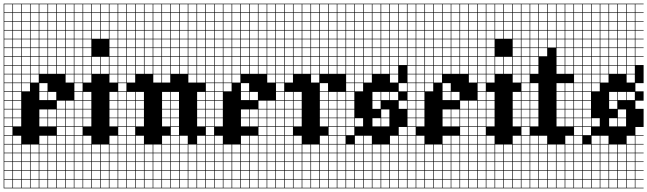

<svg xmlns="http://www.w3.org/2000/svg" viewBox="-20 -785 3516 1043"><path d="M0 238.1V-765.1H381V-761.9H336.5V-717.5H381V-714.3H336.5V-669.8H381V-666.7H336.5V-622.2H381V-619H336.5V-574.6H381V-571.4H336.5V-527H381V-523.8H336.5V-479.4H381V-476.2H336.5V-431.7H381V-428.6H336.5V-384.1H381V-381H336.5V-336.5H381V-238.1H336.5V-193.7H381V-190.5H336.5V-146H381V-142.9H336.5V-98.4H381V-95.2H336.5V-50.8H381V-47.6H336.5V-3.2H381V0H336.5V44.4H381V47.6H336.5V92.1H381V95.2H336.5V139.7H381V142.9H336.5V187.3H381V190.5H336.5V234.9H381V238.1ZM288.9 -717.5H333.3V-761.9H288.9ZM50.8 -717.5H95.2V-761.9H50.8ZM241.3 -717.5H285.7V-761.9H241.3ZM146 -717.5H190.5V-761.9H146ZM98.4 -717.5H142.9V-761.9H98.4ZM193.7 -717.5H238.1V-761.9H193.7ZM3.2 -717.5H47.6V-761.9H3.2ZM288.9 -669.8H333.3V-714.3H288.9ZM98.4 -669.8H142.9V-714.3H98.4ZM146 -669.8H190.5V-714.3H146ZM241.3 -669.8H285.7V-714.3H241.3ZM50.8 -669.8H95.2V-714.3H50.8ZM193.7 -669.8H238.1V-714.3H193.7ZM3.2 -669.8H47.6V-714.3H3.2ZM288.9 -622.2H333.3V-666.7H288.9ZM98.4 -622.2H142.9V-666.7H98.4ZM146 -622.2H190.5V-666.7H146ZM241.3 -622.2H285.7V-666.7H241.3ZM50.8 -622.2H95.2V-666.7H50.8ZM193.7 -622.2H238.1V-666.7H193.7ZM3.2 -622.2H47.6V-666.7H3.2ZM193.7 -574.6H238.1V-619H193.7ZM241.3 -574.6H285.7V-619H241.3ZM288.9 -574.6H333.3V-619H288.9ZM3.2 -574.6H47.6V-619H3.2ZM98.4 -574.6H142.9V-619H98.4ZM146 -574.6H190.5V-619H146ZM50.8 -574.6H95.2V-619H50.8ZM193.7 -527H238.1V-571.4H193.7ZM50.8 -527H95.2V-571.4H50.8ZM241.3 -527H285.7V-571.4H241.3ZM146 -527H190.5V-571.4H146ZM98.4 -527H142.9V-571.4H98.4ZM3.2 -527H47.6V-571.4H3.2ZM288.9 -527H333.3V-571.4H288.9ZM193.7 -479.4H238.1V-523.8H193.7ZM50.8 -479.4H95.2V-523.8H50.8ZM241.3 -479.4H285.7V-523.8H241.3ZM288.9 -479.4H333.3V-523.8H288.9ZM3.2 -479.4H47.6V-523.8H3.2ZM146 -479.4H190.5V-523.8H146ZM98.4 -479.4H142.9V-523.8H98.4ZM193.7 -431.7H238.1V-476.2H193.7ZM50.8 -431.7H95.2V-476.2H50.8ZM3.2 -431.7H47.6V-476.2H3.2ZM288.9 -431.7H333.3V-476.2H288.9ZM146 -431.7H190.5V-476.2H146ZM98.4 -431.7H142.9V-476.2H98.4ZM241.3 -431.7H285.7V-476.2H241.3ZM193.7 -384.1H238.1V-428.6H193.7ZM3.2 -384.1H47.6V-428.6H3.2ZM50.8 -384.1H95.2V-428.6H50.8ZM288.9 -384.1H333.3V-428.6H288.9ZM146 -384.1H190.5V-428.6H146ZM98.4 -384.1H142.9V-428.6H98.4ZM241.3 -384.1H285.7V-428.6H241.3ZM146 -336.5H190.5V-381H146ZM3.2 -336.5H47.6V-381H3.2ZM50.8 -336.5H95.2V-381H50.8ZM98.4 -336.5H142.9V-381H98.4ZM3.2 -288.9H47.6V-333.3H3.2ZM193.7 -288.9H238.1V-333.3H193.7ZM98.4 -288.9H142.9V-333.3H98.4ZM50.8 -288.9H95.2V-333.3H50.8ZM50.8 -241.3H95.2V-285.7H50.8ZM3.2 -241.3H47.6V-285.7H3.2ZM241.3 -241.3H285.7V-285.7H241.3ZM193.7 -241.3H238.1V-285.7H193.7ZM3.2 -193.7H47.6V-238.1H3.2ZM288.9 -193.7H333.3V-238.1H288.9ZM50.8 -193.7H95.2V-238.1H50.8ZM3.2 -146H47.6V-190.5H3.2ZM288.9 -146H333.3V-190.5H288.9ZM241.3 -146H285.7V-190.5H241.3ZM50.8 -146H95.2V-190.5H50.8ZM193.7 -146H238.1V-190.5H193.7ZM3.2 -98.4H47.6V-142.9H3.2ZM288.9 -98.4H333.3V-142.9H288.9ZM241.3 -98.4H285.7V-142.9H241.3ZM50.8 -98.4H95.2V-142.9H50.8ZM193.7 -98.4H238.1V-142.9H193.7ZM47.6 -95.2H3.2V-50.8H47.6ZM288.9 -50.8H333.3V-95.2H288.9ZM193.7 -3.2H238.1V-47.6H193.7ZM50.8 -3.2H95.2V-47.6H50.8ZM288.9 -3.2H333.3V-47.6H288.9ZM241.3 -3.2H285.7V-47.6H241.3ZM3.2 -3.2H47.6V-47.6H3.2ZM146 44.4H190.5V0H146ZM193.7 44.4H238.1V0H193.7ZM50.8 44.4H95.2V0H50.8ZM288.9 44.4H333.3V0H288.9ZM241.3 44.4H285.7V0H241.3ZM98.4 44.4H142.9V0H98.4ZM3.2 44.4H47.6V0H3.2ZM50.8 92.1H95.2V47.6H50.8ZM288.9 92.1H333.3V47.6H288.9ZM241.3 92.1H285.7V47.6H241.3ZM193.7 92.1H238.1V47.6H193.7ZM3.2 92.1H47.6V47.6H3.2ZM98.4 92.1H142.9V47.6H98.4ZM146 92.1H190.5V47.6H146ZM241.3 139.7H285.7V95.2H241.3ZM50.8 139.7H95.2V95.2H50.8ZM288.9 139.7H333.3V95.2H288.9ZM193.7 139.7H238.1V95.2H193.7ZM98.4 139.7H142.9V95.2H98.4ZM146 139.7H190.5V95.2H146ZM3.2 139.7H47.6V95.2H3.2ZM50.8 187.3H95.2V142.9H50.8ZM288.9 187.3H333.3V142.9H288.9ZM241.3 187.3H285.7V142.9H241.3ZM193.7 187.3H238.1V142.9H193.7ZM98.4 187.3H142.9V142.9H98.4ZM3.2 187.3H47.6V142.9H3.2ZM146 187.3H190.5V142.9H146ZM288.9 234.9H333.3V190.5H288.9ZM50.8 234.9H95.2V190.5H50.8ZM241.3 234.9H285.7V190.5H241.3ZM193.7 234.9H238.1V190.5H193.7ZM98.4 234.9H142.9V190.5H98.4ZM146 234.9H190.5V190.5H146ZM3.2 234.9H47.6V190.5H3.2Z M381 238.1V-765.1H619V-761.9H574.6V-717.5H619V-714.3H574.6V-669.8H619V-666.7H574.6V-622.2H619V-619H574.6V-574.6H619V-571.4H574.6V-527H619V-523.8H574.6V-479.4H619V-476.2H574.6V-431.7H619V-428.6H574.6V-384.1H619V-381H574.6V-336.5H619V-285.7H574.6V-241.3H619V-238.1H574.6V-193.7H619V-190.5H574.6V-146H619V-142.9H574.6V-98.4H619V-47.6H574.6V-3.2H619V0H574.6V44.4H619V47.6H574.6V92.1H619V95.2H574.6V139.7H619V142.9H574.6V187.3H619V190.5H574.6V234.9H619V238.1ZM527 -717.5H571.4V-761.9H527ZM479.4 -717.5H523.8V-761.9H479.4ZM431.7 -717.5H476.2V-761.9H431.7ZM384.1 -717.5H428.6V-761.9H384.1ZM527 -669.8H571.4V-714.3H527ZM479.4 -669.8H523.8V-714.3H479.4ZM431.7 -669.8H476.2V-714.3H431.7ZM384.1 -669.8H428.6V-714.3H384.1ZM527 -622.2H571.4V-666.7H527ZM479.4 -622.2H523.8V-666.7H479.4ZM431.7 -622.2H476.2V-666.7H431.7ZM384.1 -622.2H428.6V-666.7H384.1ZM527 -574.6H571.4V-619H527ZM431.7 -574.6H476.2V-619H431.7ZM479.4 -574.6H523.8V-619H479.4ZM384.1 -574.6H428.6V-619H384.1ZM431.7 -527H476.2V-571.4H431.7ZM384.1 -527H428.6V-571.4H384.1ZM384.1 -479.4H428.6V-523.8H384.1ZM431.7 -479.4H476.2V-523.8H431.7ZM384.1 -431.7H428.6V-476.2H384.1ZM479.4 -431.7H523.8V-476.2H479.4ZM527 -431.7H571.4V-476.2H527ZM431.7 -431.7H476.2V-476.2H431.7ZM384.1 -384.1H428.6V-428.6H384.1ZM479.4 -384.1H523.8V-428.6H479.4ZM527 -384.1H571.4V-428.6H527ZM431.7 -384.1H476.2V-428.6H431.7ZM384.1 -336.5H428.6V-381H384.1ZM431.7 -336.5H476.2V-381H431.7ZM384.1 -288.9H428.6V-333.3H384.1ZM431.7 -241.3H476.2V-285.7H431.7ZM384.1 -241.3H428.6V-285.7H384.1ZM431.7 -193.7H476.2V-238.1H431.7ZM384.1 -193.7H428.6V-238.1H384.1ZM431.7 -146H476.2V-190.5H431.7ZM384.1 -146H428.6V-190.5H384.1ZM431.7 -98.4H476.2V-142.9H431.7ZM384.1 -98.4H428.6V-142.9H384.1ZM428.6 -95.2H384.1V-50.8H428.6ZM431.7 -3.2H476.2V-47.6H431.7ZM384.1 -3.2H428.6V-47.6H384.1ZM431.7 44.4H476.2V0H431.7ZM479.4 44.4H523.8V0H479.4ZM527 44.4H571.4V0H527ZM384.1 44.4H428.6V0H384.1ZM431.7 92.1H476.2V47.6H431.7ZM479.4 92.1H523.8V47.6H479.4ZM527 92.1H571.4V47.6H527ZM384.1 92.1H428.6V47.6H384.1ZM431.7 139.7H476.2V95.2H431.7ZM479.4 139.7H523.8V95.2H479.4ZM527 139.7H571.4V95.2H527ZM384.1 139.7H428.6V95.2H384.1ZM431.7 187.3H476.2V142.9H431.7ZM479.4 187.3H523.8V142.9H479.4ZM527 187.3H571.4V142.9H527ZM384.1 187.3H428.6V142.9H384.1ZM479.4 234.9H523.8V190.5H479.4ZM431.7 234.9H476.2V190.5H431.7ZM527 234.9H571.4V190.5H527ZM384.1 234.9H428.6V190.5H384.1Z M619 238.1V-765.1H1095.2V-761.9H1050.8V-717.5H1095.2V-714.3H1050.8V-669.8H1095.2V-666.7H1050.8V-622.2H1095.2V-619H1050.8V-574.6H1095.2V-571.4H1050.8V-527H1095.2V-523.8H1050.8V-479.4H1095.2V-476.2H1050.8V-431.7H1095.2V-428.6H1050.8V-384.1H1095.2V-381H1050.8V-336.5H1095.2V-285.7H1050.8V-241.3H1095.2V-238.1H1050.8V-193.7H1095.2V-190.5H1050.8V-146H1095.2V-142.9H1050.8V-98.4H1095.2V-47.6H1050.8V-3.2H1095.2V0H1050.8V44.4H1095.2V47.6H1050.8V92.1H1095.2V95.2H1050.8V139.7H1095.2V142.9H1050.8V187.3H1095.2V190.5H1050.8V234.9H1095.2V238.1ZM1003.2 -717.5H1047.6V-761.9H1003.2ZM907.9 -717.5H952.4V-761.9H907.9ZM669.8 -717.5H714.3V-761.9H669.8ZM812.7 -717.5H857.1V-761.9H812.7ZM765.1 -717.5H809.5V-761.9H765.1ZM860.3 -717.5H904.8V-761.9H860.3ZM622.2 -717.5H666.7V-761.9H622.2ZM955.6 -717.5H1000V-761.9H955.6ZM717.5 -717.5H761.9V-761.9H717.5ZM1003.2 -669.8H1047.6V-714.3H1003.2ZM907.9 -669.8H952.4V-714.3H907.9ZM765.1 -669.8H809.5V-714.3H765.1ZM669.8 -669.8H714.3V-714.3H669.8ZM860.3 -669.8H904.8V-714.3H860.3ZM812.7 -669.8H857.1V-714.3H812.7ZM717.5 -669.8H761.9V-714.3H717.5ZM622.2 -669.8H666.7V-714.3H622.2ZM955.6 -669.8H1000V-714.3H955.6ZM1003.2 -622.2H1047.6V-666.7H1003.2ZM765.1 -622.2H809.5V-666.7H765.1ZM907.9 -622.2H952.4V-666.7H907.9ZM717.5 -622.2H761.9V-666.7H717.5ZM860.3 -622.2H904.8V-666.7H860.3ZM669.8 -622.2H714.3V-666.7H669.8ZM622.2 -622.2H666.7V-666.7H622.2ZM812.7 -622.2H857.1V-666.7H812.7ZM955.6 -622.2H1000V-666.7H955.6ZM955.6 -574.6H1000V-619H955.6ZM812.7 -574.6H857.1V-619H812.7ZM622.2 -574.6H666.7V-619H622.2ZM669.8 -574.6H714.3V-619H669.8ZM907.9 -574.6H952.4V-619H907.9ZM860.3 -574.6H904.8V-619H860.3ZM1003.2 -574.6H1047.6V-619H1003.2ZM765.1 -574.6H809.5V-619H765.1ZM717.5 -574.6H761.9V-619H717.5ZM812.7 -527H857.1V-571.4H812.7ZM955.6 -527H1000V-571.4H955.6ZM622.2 -527H666.7V-571.4H622.2ZM669.8 -527H714.3V-571.4H669.8ZM860.3 -527H904.8V-571.4H860.3ZM907.9 -527H952.4V-571.4H907.9ZM1003.2 -527H1047.6V-571.4H1003.2ZM765.1 -527H809.5V-571.4H765.1ZM717.5 -527H761.9V-571.4H717.5ZM812.7 -479.4H857.1V-523.8H812.7ZM622.2 -479.4H666.7V-523.8H622.2ZM669.8 -479.4H714.3V-523.8H669.8ZM955.6 -479.4H1000V-523.8H955.6ZM860.3 -479.4H904.8V-523.8H860.3ZM907.9 -479.4H952.4V-523.8H907.9ZM1003.2 -479.4H1047.6V-523.8H1003.2ZM765.1 -479.4H809.5V-523.8H765.1ZM717.5 -479.4H761.9V-523.8H717.5ZM717.5 -431.7H761.9V-476.2H717.5ZM765.1 -431.7H809.5V-476.2H765.1ZM955.6 -431.7H1000V-476.2H955.6ZM669.8 -431.7H714.3V-476.2H669.8ZM812.7 -431.7H857.1V-476.2H812.7ZM622.2 -431.7H666.7V-476.2H622.2ZM860.3 -431.7H904.8V-476.2H860.3ZM1003.2 -431.7H1047.6V-476.2H1003.2ZM907.9 -431.7H952.4V-476.2H907.9ZM907.9 -384.1H952.4V-428.6H907.9ZM765.1 -384.1H809.5V-428.6H765.1ZM717.5 -384.1H761.9V-428.6H717.5ZM860.3 -384.1H904.8V-428.6H860.3ZM955.6 -384.1H1000V-428.6H955.6ZM669.8 -384.1H714.3V-428.6H669.8ZM812.7 -384.1H857.1V-428.6H812.7ZM1003.2 -384.1H1047.6V-428.6H1003.2ZM622.2 -384.1H666.7V-428.6H622.2ZM860.3 -336.5H904.8V-381H860.3ZM669.8 -336.5H714.3V-381H669.8ZM812.7 -336.5H857.1V-381H812.7ZM1003.2 -336.5H1047.6V-381H1003.2ZM622.2 -336.5H666.7V-381H622.2ZM622.2 -288.9H666.7V-333.3H622.2ZM717.5 -241.3H761.9V-285.7H717.5ZM907.9 -241.3H952.4V-285.7H907.9ZM860.3 -241.3H904.8V-285.7H860.3ZM669.8 -241.3H714.3V-285.7H669.8ZM622.2 -241.3H666.7V-285.7H622.2ZM717.5 -193.7H761.9V-238.1H717.5ZM907.9 -193.7H952.4V-238.1H907.9ZM860.3 -193.7H904.8V-238.1H860.3ZM669.8 -193.7H714.3V-238.1H669.8ZM622.2 -193.7H666.7V-238.1H622.2ZM669.8 -146H714.3V-190.5H669.8ZM622.2 -146H666.7V-190.5H622.2ZM860.3 -146H904.8V-190.5H860.3ZM907.9 -146H952.4V-190.5H907.9ZM717.5 -146H761.9V-190.5H717.5ZM622.2 -98.4H666.7V-142.9H622.2ZM669.8 -98.4H714.3V-142.9H669.8ZM860.3 -98.4H904.8V-142.9H860.3ZM907.9 -98.4H952.4V-142.9H907.9ZM717.5 -98.4H761.9V-142.9H717.5ZM714.3 -95.2H669.8V-50.8H714.3ZM622.2 -50.8H666.7V-95.2H622.2ZM907.9 -50.8H952.4V-95.2H907.9ZM622.2 -3.2H666.7V-47.6H622.2ZM669.8 -3.2H714.3V-47.6H669.8ZM955.6 -3.2H1000V-47.6H955.6ZM907.9 -3.2H952.4V-47.6H907.9ZM860.3 -3.2H904.8V-47.6H860.3ZM717.5 -3.2H761.9V-47.6H717.5ZM860.3 44.4H904.8V0H860.3ZM622.2 44.4H666.7V0H622.2ZM1003.2 44.4H1047.6V0H1003.2ZM812.7 44.4H857.1V0H812.7ZM669.8 44.4H714.3V0H669.8ZM955.6 44.4H1000V0H955.6ZM907.9 44.4H952.4V0H907.9ZM717.5 44.4H761.9V0H717.5ZM765.1 44.4H809.5V0H765.1ZM812.7 92.1H857.1V47.6H812.7ZM765.1 92.1H809.5V47.6H765.1ZM622.2 92.1H666.7V47.6H622.2ZM860.3 92.1H904.8V47.6H860.3ZM717.5 92.1H761.9V47.6H717.5ZM1003.2 92.1H1047.6V47.6H1003.2ZM955.6 92.1H1000V47.6H955.6ZM907.9 92.1H952.4V47.6H907.9ZM669.8 92.1H714.3V47.6H669.8ZM765.1 139.7H809.5V95.2H765.1ZM622.2 139.7H666.7V95.2H622.2ZM812.7 139.7H857.1V95.2H812.7ZM860.3 139.7H904.8V95.2H860.3ZM955.6 139.7H1000V95.2H955.6ZM907.9 139.7H952.4V95.2H907.9ZM717.5 139.7H761.9V95.2H717.5ZM1003.2 139.7H1047.6V95.2H1003.2ZM669.8 139.7H714.3V95.2H669.8ZM955.6 187.3H1000V142.9H955.6ZM907.9 187.3H952.4V142.9H907.9ZM669.8 187.3H714.3V142.9H669.8ZM1003.2 187.3H1047.6V142.9H1003.2ZM717.5 187.3H761.9V142.9H717.5ZM860.3 187.3H904.8V142.9H860.3ZM812.7 187.3H857.1V142.9H812.7ZM765.1 187.3H809.5V142.9H765.1ZM622.2 187.3H666.7V142.9H622.2ZM717.5 234.9H761.9V190.5H717.5ZM1003.2 234.9H1047.6V190.5H1003.2ZM812.7 234.9H857.1V190.5H812.7ZM860.3 234.9H904.8V190.5H860.3ZM669.8 234.9H714.3V190.5H669.8ZM955.6 234.9H1000V190.5H955.6ZM765.1 234.9H809.5V190.5H765.1ZM622.2 234.9H666.7V190.5H622.2ZM907.9 234.9H952.4V190.5H907.9Z M1095.2 238.1V-765.1H1476.2V-761.9H1431.7V-717.5H1476.2V-714.3H1431.7V-669.8H1476.2V-666.7H1431.7V-622.2H1476.2V-619H1431.7V-574.6H1476.2V-571.4H1431.7V-527H1476.2V-523.8H1431.7V-479.4H1476.2V-476.2H1431.7V-431.7H1476.2V-428.6H1431.7V-384.1H1476.2V-381H1431.7V-336.5H1476.2V-238.1H1431.7V-193.7H1476.2V-190.5H1431.7V-146H1476.2V-142.9H1431.7V-98.4H1476.2V-95.2H1431.7V-50.8H1476.2V-47.6H1431.7V-3.2H1476.2V0H1431.7V44.4H1476.2V47.6H1431.7V92.1H1476.2V95.2H1431.7V139.7H1476.2V142.9H1431.7V187.3H1476.2V190.5H1431.7V234.9H1476.2V238.1ZM1384.1 -717.5H1428.6V-761.9H1384.1ZM1146 -717.5H1190.5V-761.9H1146ZM1336.5 -717.5H1381V-761.9H1336.5ZM1241.3 -717.5H1285.7V-761.9H1241.3ZM1193.7 -717.5H1238.1V-761.9H1193.7ZM1288.9 -717.5H1333.3V-761.9H1288.9ZM1098.4 -717.5H1142.9V-761.9H1098.4ZM1384.1 -669.8H1428.6V-714.3H1384.1ZM1193.7 -669.8H1238.1V-714.3H1193.7ZM1241.3 -669.8H1285.7V-714.3H1241.3ZM1336.5 -669.8H1381V-714.3H1336.5ZM1146 -669.8H1190.5V-714.3H1146ZM1288.9 -669.8H1333.3V-714.3H1288.9ZM1098.4 -669.8H1142.9V-714.3H1098.4ZM1384.1 -622.2H1428.6V-666.7H1384.1ZM1193.7 -622.2H1238.1V-666.7H1193.7ZM1241.3 -622.2H1285.7V-666.7H1241.3ZM1336.5 -622.2H1381V-666.7H1336.5ZM1146 -622.2H1190.5V-666.7H1146ZM1288.9 -622.2H1333.3V-666.7H1288.9ZM1098.4 -622.2H1142.9V-666.7H1098.4ZM1288.9 -574.6H1333.3V-619H1288.9ZM1336.5 -574.6H1381V-619H1336.5ZM1384.1 -574.6H1428.6V-619H1384.1ZM1098.4 -574.6H1142.9V-619H1098.4ZM1193.7 -574.6H1238.1V-619H1193.7ZM1241.3 -574.6H1285.7V-619H1241.3ZM1146 -574.6H1190.5V-619H1146ZM1288.9 -527H1333.3V-571.4H1288.9ZM1146 -527H1190.5V-571.4H1146ZM1336.5 -527H1381V-571.4H1336.5ZM1241.3 -527H1285.7V-571.4H1241.3ZM1193.7 -527H1238.1V-571.4H1193.7ZM1098.4 -527H1142.9V-571.4H1098.4ZM1384.1 -527H1428.6V-571.4H1384.1ZM1288.9 -479.4H1333.3V-523.8H1288.9ZM1146 -479.4H1190.5V-523.8H1146ZM1336.5 -479.4H1381V-523.8H1336.5ZM1384.1 -479.4H1428.6V-523.8H1384.1ZM1098.4 -479.4H1142.9V-523.8H1098.4ZM1241.3 -479.4H1285.7V-523.8H1241.3ZM1193.7 -479.4H1238.1V-523.8H1193.7ZM1288.9 -431.7H1333.3V-476.2H1288.9ZM1146 -431.7H1190.5V-476.2H1146ZM1098.4 -431.7H1142.9V-476.2H1098.4ZM1384.1 -431.7H1428.6V-476.2H1384.1ZM1241.3 -431.7H1285.7V-476.2H1241.3ZM1193.7 -431.7H1238.1V-476.2H1193.7ZM1336.5 -431.7H1381V-476.2H1336.5ZM1288.9 -384.1H1333.3V-428.6H1288.9ZM1098.4 -384.1H1142.9V-428.6H1098.4ZM1146 -384.1H1190.5V-428.6H1146ZM1384.1 -384.1H1428.6V-428.6H1384.1ZM1241.3 -384.1H1285.7V-428.6H1241.3ZM1193.7 -384.1H1238.1V-428.6H1193.7ZM1336.5 -384.1H1381V-428.6H1336.5ZM1241.3 -336.5H1285.7V-381H1241.3ZM1098.4 -336.5H1142.9V-381H1098.4ZM1146 -336.5H1190.5V-381H1146ZM1193.7 -336.5H1238.1V-381H1193.7ZM1098.4 -288.9H1142.9V-333.3H1098.4ZM1288.9 -288.9H1333.3V-333.3H1288.9ZM1193.7 -288.9H1238.1V-333.3H1193.7ZM1146 -288.9H1190.5V-333.3H1146ZM1146 -241.3H1190.5V-285.7H1146ZM1098.4 -241.3H1142.9V-285.7H1098.4ZM1336.5 -241.3H1381V-285.7H1336.5ZM1288.9 -241.3H1333.3V-285.7H1288.9ZM1098.4 -193.7H1142.9V-238.1H1098.4ZM1384.1 -193.7H1428.6V-238.1H1384.1ZM1146 -193.7H1190.5V-238.1H1146ZM1098.4 -146H1142.9V-190.5H1098.4ZM1384.1 -146H1428.6V-190.5H1384.1ZM1336.5 -146H1381V-190.5H1336.5ZM1146 -146H1190.5V-190.5H1146ZM1288.9 -146H1333.3V-190.5H1288.9ZM1098.4 -98.4H1142.9V-142.9H1098.4ZM1384.1 -98.4H1428.6V-142.9H1384.1ZM1336.5 -98.4H1381V-142.9H1336.5ZM1146 -98.4H1190.5V-142.9H1146ZM1288.9 -98.4H1333.3V-142.9H1288.9ZM1142.9 -95.2H1098.4V-50.8H1142.9ZM1384.1 -50.8H1428.6V-95.2H1384.1ZM1288.9 -3.2H1333.3V-47.6H1288.9ZM1146 -3.2H1190.5V-47.6H1146ZM1384.1 -3.2H1428.6V-47.6H1384.1ZM1336.5 -3.2H1381V-47.6H1336.5ZM1098.4 -3.2H1142.9V-47.6H1098.4ZM1241.3 44.4H1285.7V0H1241.3ZM1288.9 44.4H1333.3V0H1288.9ZM1146 44.4H1190.5V0H1146ZM1384.1 44.4H1428.6V0H1384.1ZM1336.5 44.4H1381V0H1336.5ZM1193.7 44.4H1238.1V0H1193.7ZM1098.4 44.4H1142.9V0H1098.4ZM1146 92.1H1190.5V47.6H1146ZM1384.1 92.1H1428.6V47.6H1384.1ZM1336.5 92.1H1381V47.6H1336.5ZM1288.9 92.1H1333.3V47.6H1288.9ZM1098.4 92.1H1142.9V47.6H1098.4ZM1193.7 92.1H1238.1V47.6H1193.7ZM1241.3 92.1H1285.7V47.6H1241.3ZM1336.5 139.7H1381V95.2H1336.5ZM1146 139.7H1190.5V95.2H1146ZM1384.1 139.7H1428.6V95.2H1384.1ZM1288.9 139.7H1333.3V95.2H1288.9ZM1193.7 139.7H1238.1V95.2H1193.7ZM1241.3 139.7H1285.7V95.2H1241.3ZM1098.4 139.7H1142.9V95.2H1098.4ZM1146 187.3H1190.5V142.9H1146ZM1384.1 187.3H1428.6V142.9H1384.1ZM1336.5 187.3H1381V142.9H1336.5ZM1288.9 187.3H1333.3V142.9H1288.9ZM1193.7 187.3H1238.1V142.9H1193.7ZM1098.4 187.3H1142.9V142.9H1098.4ZM1241.3 187.3H1285.7V142.9H1241.3ZM1384.1 234.9H1428.6V190.5H1384.1ZM1146 234.9H1190.5V190.5H1146ZM1336.5 234.9H1381V190.5H1336.5ZM1288.9 234.9H1333.3V190.5H1288.9ZM1193.7 234.9H1238.1V190.5H1193.7ZM1241.3 234.9H1285.7V190.5H1241.3ZM1098.4 234.9H1142.9V190.5H1098.4Z M1476.2 238.1V-765.1H1857.1V-761.9H1812.7V-717.5H1857.1V-714.3H1812.7V-669.8H1857.1V-666.7H1812.7V-622.2H1857.1V-619H1812.7V-574.6H1857.1V-571.4H1812.7V-527H1857.1V-523.8H1812.7V-479.4H1857.1V-476.2H1812.7V-431.7H1857.1V-428.6H1812.7V-384.1H1857.1V-285.7H1812.7V-241.3H1857.1V-238.1H1812.7V-193.7H1857.1V-190.5H1812.7V-146H1857.1V-142.9H1812.7V-98.4H1857.1V-95.2H1812.7V-50.8H1857.1V-47.6H1812.7V-3.2H1857.1V0H1812.7V44.4H1857.1V47.6H1812.7V92.1H1857.1V95.2H1812.7V139.7H1857.1V142.9H1812.7V187.3H1857.1V190.5H1812.7V234.9H1857.1V238.1ZM1765.1 -717.5H1809.5V-761.9H1765.1ZM1669.8 -717.5H1714.3V-761.9H1669.8ZM1622.2 -717.5H1666.7V-761.9H1622.2ZM1574.6 -717.5H1619V-761.9H1574.6ZM1527 -717.5H1571.4V-761.9H1527ZM1717.5 -717.5H1761.9V-761.9H1717.5ZM1479.4 -717.5H1523.8V-761.9H1479.4ZM1765.1 -669.8H1809.5V-714.3H1765.1ZM1669.8 -669.8H1714.3V-714.3H1669.8ZM1622.2 -669.8H1666.7V-714.3H1622.2ZM1574.6 -669.8H1619V-714.3H1574.6ZM1527 -669.8H1571.4V-714.3H1527ZM1717.5 -669.8H1761.9V-714.3H1717.5ZM1479.4 -669.8H1523.8V-714.3H1479.4ZM1717.5 -622.2H1761.9V-666.7H1717.5ZM1479.4 -622.2H1523.8V-666.7H1479.4ZM1669.8 -622.2H1714.3V-666.7H1669.8ZM1765.1 -622.2H1809.5V-666.7H1765.1ZM1622.2 -622.2H1666.7V-666.7H1622.2ZM1574.6 -622.2H1619V-666.7H1574.6ZM1527 -622.2H1571.4V-666.7H1527ZM1479.4 -574.6H1523.8V-619H1479.4ZM1669.8 -574.6H1714.3V-619H1669.8ZM1765.1 -574.6H1809.5V-619H1765.1ZM1622.2 -574.6H1666.7V-619H1622.2ZM1574.6 -574.6H1619V-619H1574.6ZM1527 -574.6H1571.4V-619H1527ZM1717.5 -574.6H1761.9V-619H1717.5ZM1479.4 -527H1523.8V-571.4H1479.4ZM1669.8 -527H1714.3V-571.4H1669.8ZM1765.1 -527H1809.5V-571.4H1765.1ZM1622.2 -527H1666.7V-571.4H1622.2ZM1574.6 -527H1619V-571.4H1574.6ZM1527 -527H1571.4V-571.4H1527ZM1717.5 -527H1761.9V-571.4H1717.5ZM1669.8 -479.4H1714.3V-523.8H1669.8ZM1479.4 -479.4H1523.8V-523.8H1479.4ZM1765.1 -479.4H1809.5V-523.8H1765.1ZM1622.2 -479.4H1666.7V-523.8H1622.2ZM1574.6 -479.4H1619V-523.8H1574.6ZM1527 -479.4H1571.4V-523.8H1527ZM1717.5 -479.4H1761.9V-523.8H1717.5ZM1479.4 -431.7H1523.8V-476.2H1479.4ZM1669.8 -431.7H1714.3V-476.2H1669.8ZM1717.5 -431.7H1761.9V-476.2H1717.5ZM1574.6 -431.7H1619V-476.2H1574.6ZM1527 -431.7H1571.4V-476.2H1527ZM1765.1 -431.7H1809.5V-476.2H1765.1ZM1622.2 -431.7H1666.7V-476.2H1622.2ZM1669.8 -384.1H1714.3V-428.6H1669.8ZM1717.5 -384.1H1761.9V-428.6H1717.5ZM1479.4 -384.1H1523.8V-428.6H1479.4ZM1574.6 -384.1H1619V-428.6H1574.6ZM1527 -384.1H1571.4V-428.6H1527ZM1765.1 -384.1H1809.5V-428.6H1765.1ZM1622.2 -384.1H1666.7V-428.6H1622.2ZM1669.8 -336.5H1714.3V-381H1669.8ZM1527 -336.5H1571.4V-381H1527ZM1479.4 -336.5H1523.8V-381H1479.4ZM1717.5 -288.9H1761.9V-333.3H1717.5ZM1479.4 -288.9H1523.8V-333.3H1479.4ZM1574.6 -241.3H1619V-285.7H1574.6ZM1527 -241.3H1571.4V-285.7H1527ZM1717.5 -241.3H1761.9V-285.7H1717.5ZM1765.1 -241.3H1809.5V-285.7H1765.1ZM1479.4 -241.3H1523.8V-285.7H1479.4ZM1574.6 -193.7H1619V-238.1H1574.6ZM1717.5 -193.7H1761.9V-238.1H1717.5ZM1527 -193.7H1571.4V-238.1H1527ZM1765.1 -193.7H1809.5V-238.1H1765.1ZM1479.4 -193.7H1523.8V-238.1H1479.4ZM1574.6 -146H1619V-190.5H1574.6ZM1765.1 -146H1809.5V-190.5H1765.1ZM1527 -146H1571.4V-190.5H1527ZM1479.4 -146H1523.8V-190.5H1479.4ZM1717.5 -146H1761.9V-190.5H1717.5ZM1527 -98.4H1571.4V-142.9H1527ZM1717.5 -98.4H1761.9V-142.9H1717.5ZM1765.1 -98.4H1809.5V-142.9H1765.1ZM1574.6 -98.4H1619V-142.9H1574.6ZM1479.4 -98.4H1523.8V-142.9H1479.4ZM1571.4 -95.2H1527V-50.8H1571.4ZM1479.4 -50.8H1523.8V-95.2H1479.4ZM1765.1 -50.8H1809.5V-95.2H1765.1ZM1527 -3.2H1571.4V-47.6H1527ZM1479.4 -3.2H1523.8V-47.6H1479.4ZM1765.1 -3.2H1809.5V-47.6H1765.1ZM1717.5 -3.2H1761.9V-47.6H1717.5ZM1574.6 -3.2H1619V-47.6H1574.6ZM1479.4 44.4H1523.8V0H1479.4ZM1765.1 44.4H1809.5V0H1765.1ZM1527 44.4H1571.4V0H1527ZM1717.5 44.4H1761.9V0H1717.5ZM1622.2 44.4H1666.7V0H1622.2ZM1574.6 44.4H1619V0H1574.6ZM1669.8 44.4H1714.3V0H1669.8ZM1669.8 92.1H1714.3V47.6H1669.8ZM1622.2 92.1H1666.7V47.6H1622.2ZM1574.6 92.1H1619V47.6H1574.6ZM1717.5 92.1H1761.9V47.6H1717.5ZM1765.1 92.1H1809.5V47.6H1765.1ZM1527 92.1H1571.4V47.6H1527ZM1479.4 92.1H1523.8V47.6H1479.4ZM1574.6 139.7H1619V95.2H1574.6ZM1765.1 139.7H1809.5V95.2H1765.1ZM1717.5 139.7H1761.9V95.2H1717.5ZM1527 139.7H1571.4V95.2H1527ZM1669.8 139.7H1714.3V95.2H1669.8ZM1479.4 139.7H1523.8V95.2H1479.4ZM1622.2 139.7H1666.7V95.2H1622.2ZM1622.2 187.3H1666.7V142.9H1622.2ZM1574.6 187.3H1619V142.9H1574.6ZM1765.1 187.3H1809.5V142.9H1765.1ZM1717.5 187.3H1761.9V142.9H1717.5ZM1527 187.3H1571.4V142.9H1527ZM1669.8 187.3H1714.3V142.9H1669.8ZM1479.4 187.3H1523.8V142.9H1479.4ZM1574.6 234.9H1619V190.5H1574.6ZM1622.2 234.9H1666.7V190.5H1622.2ZM1765.1 234.9H1809.5V190.5H1765.1ZM1717.5 234.9H1761.9V190.5H1717.5ZM1527 234.9H1571.4V190.5H1527ZM1669.8 234.9H1714.3V190.5H1669.8ZM1479.4 234.9H1523.8V190.5H1479.4Z M1809.5 238.1V-765.1H2190.5V-761.9H2146V-717.5H2190.5V-714.3H2146V-669.8H2190.5V-666.7H2146V-622.2H2190.5V-619H2146V-574.6H2190.5V-571.4H2146V-527H2190.5V-523.8H2146V-479.4H2190.5V-476.2H2146V-431.7H2190.5V-333.3H2146V-288.9H2190.5V-238.1H2146V-193.7H2190.5V-95.2H2146V-50.8H2190.5V-47.6H2146V-3.2H2190.5V0H2146V44.4H2190.5V47.6H2146V92.1H2190.5V95.2H2146V139.7H2190.5V142.9H2146V187.3H2190.5V190.5H2146V234.9H2190.5V238.1ZM2098.4 -717.5H2142.9V-761.9H2098.4ZM1907.9 -717.5H1952.4V-761.9H1907.9ZM1860.3 -717.5H1904.8V-761.9H1860.3ZM2050.8 -717.5H2095.2V-761.9H2050.8ZM1955.6 -717.5H2000V-761.9H1955.6ZM2003.2 -717.5H2047.6V-761.9H2003.2ZM1812.7 -717.5H1857.1V-761.9H1812.7ZM2098.4 -669.8H2142.9V-714.3H2098.4ZM1907.9 -669.8H1952.4V-714.3H1907.9ZM2050.8 -669.8H2095.2V-714.3H2050.8ZM1860.3 -669.8H1904.8V-714.3H1860.3ZM1955.6 -669.8H2000V-714.3H1955.6ZM2003.2 -669.8H2047.6V-714.3H2003.2ZM1812.7 -669.8H1857.1V-714.3H1812.7ZM2098.4 -622.2H2142.9V-666.7H2098.4ZM1907.9 -622.2H1952.4V-666.7H1907.9ZM1955.6 -622.2H2000V-666.7H1955.6ZM2050.8 -622.2H2095.2V-666.7H2050.8ZM1860.3 -622.2H1904.8V-666.7H1860.3ZM2003.2 -622.2H2047.6V-666.7H2003.2ZM1812.7 -622.2H1857.1V-666.7H1812.7ZM1812.7 -574.6H1857.1V-619H1812.7ZM1907.9 -574.6H1952.4V-619H1907.9ZM2098.4 -574.6H2142.9V-619H2098.4ZM1955.6 -574.6H2000V-619H1955.6ZM2050.8 -574.6H2095.2V-619H2050.8ZM1860.3 -574.6H1904.8V-619H1860.3ZM2003.2 -574.6H2047.6V-619H2003.2ZM2003.2 -527H2047.6V-571.4H2003.2ZM1860.3 -527H1904.8V-571.4H1860.3ZM2050.8 -527H2095.2V-571.4H2050.8ZM1812.7 -527H1857.1V-571.4H1812.7ZM1955.6 -527H2000V-571.4H1955.6ZM2098.4 -527H2142.9V-571.4H2098.4ZM1907.9 -527H1952.4V-571.4H1907.9ZM2003.2 -479.4H2047.6V-523.8H2003.2ZM2050.8 -479.4H2095.2V-523.8H2050.8ZM1860.3 -479.4H1904.8V-523.8H1860.3ZM1812.7 -479.4H1857.1V-523.8H1812.7ZM1955.6 -479.4H2000V-523.8H1955.6ZM2098.4 -479.4H2142.9V-523.8H2098.4ZM1907.9 -479.4H1952.4V-523.8H1907.9ZM2003.2 -431.7H2047.6V-476.2H2003.2ZM1860.3 -431.7H1904.8V-476.2H1860.3ZM1812.7 -431.7H1857.1V-476.2H1812.7ZM2098.4 -431.7H2142.9V-476.2H2098.4ZM1955.6 -431.7H2000V-476.2H1955.6ZM1907.9 -431.7H1952.4V-476.2H1907.9ZM2050.8 -431.7H2095.2V-476.2H2050.8ZM2003.2 -384.1H2047.6V-428.6H2003.2ZM1812.7 -384.1H1857.1V-428.6H1812.7ZM1860.3 -384.1H1904.8V-428.6H1860.3ZM2098.4 -384.1H2142.9V-428.6H2098.4ZM1955.6 -384.1H2000V-428.6H1955.6ZM2050.8 -384.1H2095.2V-428.6H2050.8ZM1907.9 -384.1H1952.4V-428.6H1907.9ZM1907.9 -336.5H1952.4V-381H1907.9ZM2000 -381H1955.6V-336.5H2000ZM1812.7 -336.5H1857.1V-381H1812.7ZM2098.4 -336.5H2142.9V-381H2098.4ZM1860.3 -336.5H1904.8V-381H1860.3ZM1907.9 -288.9H1952.4V-333.3H1907.9ZM1812.7 -288.9H1857.1V-333.3H1812.7ZM1860.3 -288.9H1904.8V-333.3H1860.3ZM1812.7 -241.3H1857.1V-285.7H1812.7ZM2050.8 -241.3H2095.2V-285.7H2050.8ZM2098.4 -241.3H2142.9V-285.7H2098.4ZM1860.3 -241.3H1904.8V-285.7H1860.3ZM2003.2 -241.3H2047.6V-285.7H2003.2ZM1860.3 -193.7H1904.8V-238.1H1860.3ZM2003.2 -193.7H2047.6V-238.1H2003.2ZM1812.7 -193.7H1857.1V-238.1H1812.7ZM1860.3 -146H1904.8V-190.5H1860.3ZM1812.7 -146H1857.1V-190.5H1812.7ZM2050.8 -146H2095.2V-190.5H2050.8ZM1812.7 -98.4H1857.1V-142.9H1812.7ZM2003.2 -98.4H2047.6V-142.9H2003.2ZM1860.3 -98.4H1904.8V-142.9H1860.3ZM2050.8 -98.4H2095.2V-142.9H2050.8ZM1907.9 -98.4H1952.4V-142.9H1907.9ZM1812.7 -50.8H1857.1V-95.2H1812.7ZM1860.3 -50.8H1904.8V-95.2H1860.3ZM1812.7 -3.2H1857.1V-47.6H1812.7ZM1907.9 -3.2H1952.4V-47.6H1907.9ZM1955.6 -3.2H2000V-47.6H1955.6ZM2098.4 -3.2H2142.9V-47.6H2098.4ZM1812.7 44.4H1857.1V0H1812.7ZM2003.2 44.4H2047.6V0H2003.2ZM1907.9 44.4H1952.4V0H1907.9ZM1860.3 44.4H1904.8V0H1860.3ZM1955.6 44.4H2000V0H1955.6ZM2050.8 44.4H2095.2V0H2050.8ZM2098.4 44.4H2142.9V0H2098.4ZM2098.4 92.1H2142.9V47.6H2098.4ZM1907.9 92.1H1952.4V47.6H1907.9ZM2003.2 92.1H2047.6V47.6H2003.2ZM1812.7 92.1H1857.1V47.6H1812.7ZM1860.3 92.1H1904.8V47.6H1860.3ZM2050.8 92.1H2095.2V47.6H2050.8ZM1955.6 92.1H2000V47.6H1955.6ZM1812.7 139.7H1857.1V95.2H1812.7ZM1955.6 139.7H2000V95.2H1955.6ZM2050.8 139.7H2095.2V95.2H2050.8ZM1860.3 139.7H1904.8V95.2H1860.3ZM2003.2 139.7H2047.6V95.2H2003.2ZM1907.9 139.7H1952.4V95.2H1907.9ZM2098.4 139.7H2142.9V95.2H2098.4ZM2098.4 187.3H2142.9V142.9H2098.4ZM1860.3 187.3H1904.8V142.9H1860.3ZM2050.8 187.3H2095.2V142.9H2050.8ZM1955.6 187.3H2000V142.9H1955.6ZM2003.2 187.3H2047.6V142.9H2003.2ZM1907.9 187.3H1952.4V142.9H1907.9ZM1812.7 187.3H1857.1V142.9H1812.7ZM2098.4 234.9H2142.9V190.5H2098.4ZM1860.3 234.9H1904.8V190.5H1860.3ZM2003.2 234.9H2047.6V190.5H2003.2ZM1907.9 234.9H1952.4V190.5H1907.9ZM1955.6 234.9H2000V190.5H1955.6ZM1812.7 234.9H1857.1V190.5H1812.7ZM2050.8 234.9H2095.2V190.5H2050.8Z M2190.5 238.1V-765.1H2571.4V-761.9H2527V-717.5H2571.4V-714.3H2527V-669.8H2571.4V-666.7H2527V-622.2H2571.4V-619H2527V-574.6H2571.4V-571.4H2527V-527H2571.4V-523.8H2527V-479.4H2571.4V-476.2H2527V-431.7H2571.4V-428.6H2527V-384.1H2571.4V-381H2527V-336.5H2571.4V-238.1H2527V-193.7H2571.4V-190.5H2527V-146H2571.4V-142.9H2527V-98.4H2571.4V-95.2H2527V-50.8H2571.4V-47.6H2527V-3.2H2571.4V0H2527V44.4H2571.4V47.6H2527V92.1H2571.4V95.2H2527V139.7H2571.4V142.9H2527V187.3H2571.4V190.5H2527V234.9H2571.4V238.1ZM2479.4 -717.5H2523.8V-761.9H2479.4ZM2241.3 -717.5H2285.7V-761.9H2241.3ZM2431.7 -717.5H2476.2V-761.9H2431.7ZM2336.5 -717.5H2381V-761.9H2336.5ZM2288.9 -717.5H2333.3V-761.9H2288.9ZM2384.1 -717.5H2428.6V-761.9H2384.1ZM2193.7 -717.5H2238.1V-761.9H2193.7ZM2479.4 -669.8H2523.8V-714.3H2479.4ZM2288.9 -669.8H2333.3V-714.3H2288.9ZM2336.5 -669.8H2381V-714.3H2336.5ZM2431.7 -669.8H2476.2V-714.3H2431.7ZM2241.3 -669.8H2285.7V-714.3H2241.3ZM2384.1 -669.8H2428.6V-714.3H2384.1ZM2193.7 -669.8H2238.1V-714.3H2193.7ZM2479.4 -622.2H2523.8V-666.7H2479.4ZM2288.9 -622.2H2333.3V-666.7H2288.9ZM2336.5 -622.2H2381V-666.7H2336.5ZM2431.7 -622.2H2476.2V-666.7H2431.7ZM2241.3 -622.2H2285.7V-666.7H2241.3ZM2384.1 -622.2H2428.6V-666.7H2384.1ZM2193.7 -622.2H2238.1V-666.7H2193.7ZM2384.1 -574.6H2428.6V-619H2384.1ZM2431.7 -574.6H2476.2V-619H2431.7ZM2479.4 -574.6H2523.8V-619H2479.4ZM2193.7 -574.6H2238.1V-619H2193.7ZM2288.9 -574.6H2333.3V-619H2288.9ZM2336.5 -574.6H2381V-619H2336.5ZM2241.3 -574.6H2285.7V-619H2241.3ZM2384.1 -527H2428.6V-571.4H2384.1ZM2241.3 -527H2285.7V-571.4H2241.3ZM2431.7 -527H2476.2V-571.4H2431.7ZM2336.5 -527H2381V-571.4H2336.5ZM2288.9 -527H2333.3V-571.4H2288.9ZM2193.7 -527H2238.1V-571.4H2193.7ZM2479.4 -527H2523.8V-571.4H2479.4ZM2384.1 -479.4H2428.6V-523.8H2384.1ZM2241.3 -479.4H2285.7V-523.8H2241.3ZM2431.7 -479.4H2476.2V-523.8H2431.7ZM2479.4 -479.4H2523.8V-523.8H2479.4ZM2193.7 -479.4H2238.1V-523.8H2193.7ZM2336.5 -479.4H2381V-523.8H2336.5ZM2288.9 -479.4H2333.3V-523.8H2288.9ZM2384.1 -431.7H2428.6V-476.2H2384.1ZM2241.3 -431.7H2285.7V-476.2H2241.3ZM2193.7 -431.7H2238.1V-476.2H2193.7ZM2479.4 -431.7H2523.8V-476.2H2479.4ZM2336.5 -431.7H2381V-476.2H2336.5ZM2288.9 -431.7H2333.3V-476.2H2288.9ZM2431.7 -431.7H2476.2V-476.2H2431.7ZM2384.1 -384.1H2428.6V-428.6H2384.1ZM2193.7 -384.1H2238.1V-428.6H2193.7ZM2241.3 -384.1H2285.7V-428.6H2241.3ZM2479.4 -384.1H2523.8V-428.6H2479.4ZM2336.5 -384.1H2381V-428.6H2336.5ZM2288.9 -384.1H2333.3V-428.6H2288.9ZM2431.7 -384.1H2476.2V-428.6H2431.7ZM2336.5 -336.5H2381V-381H2336.5ZM2193.7 -336.5H2238.1V-381H2193.7ZM2241.3 -336.5H2285.7V-381H2241.3ZM2288.9 -336.5H2333.3V-381H2288.9ZM2193.7 -288.9H2238.1V-333.3H2193.7ZM2384.1 -288.9H2428.6V-333.3H2384.1ZM2288.9 -288.9H2333.3V-333.3H2288.9ZM2241.3 -288.9H2285.7V-333.3H2241.3ZM2241.3 -241.3H2285.7V-285.7H2241.3ZM2193.7 -241.3H2238.1V-285.7H2193.7ZM2431.7 -241.3H2476.2V-285.7H2431.7ZM2384.1 -241.3H2428.6V-285.7H2384.1ZM2193.7 -193.7H2238.1V-238.1H2193.7ZM2479.4 -193.7H2523.8V-238.1H2479.4ZM2241.3 -193.7H2285.7V-238.1H2241.3ZM2193.7 -146H2238.1V-190.5H2193.7ZM2479.4 -146H2523.8V-190.5H2479.4ZM2431.7 -146H2476.2V-190.5H2431.7ZM2241.3 -146H2285.7V-190.5H2241.3ZM2384.1 -146H2428.6V-190.5H2384.1ZM2193.7 -98.4H2238.1V-142.9H2193.7ZM2479.4 -98.4H2523.8V-142.9H2479.4ZM2431.7 -98.4H2476.2V-142.9H2431.7ZM2241.3 -98.4H2285.7V-142.9H2241.3ZM2384.1 -98.4H2428.6V-142.9H2384.1ZM2238.1 -95.2H2193.7V-50.8H2238.1ZM2479.4 -50.8H2523.8V-95.2H2479.4ZM2384.1 -3.2H2428.6V-47.6H2384.1ZM2241.3 -3.2H2285.7V-47.6H2241.3ZM2479.4 -3.2H2523.8V-47.6H2479.4ZM2431.7 -3.2H2476.2V-47.6H2431.7ZM2193.7 -3.2H2238.1V-47.6H2193.7ZM2336.5 44.4H2381V0H2336.5ZM2384.1 44.4H2428.6V0H2384.1ZM2241.3 44.4H2285.7V0H2241.3ZM2479.4 44.4H2523.8V0H2479.4ZM2431.7 44.4H2476.2V0H2431.7ZM2288.9 44.4H2333.3V0H2288.9ZM2193.7 44.4H2238.1V0H2193.7ZM2241.3 92.1H2285.7V47.6H2241.3ZM2479.4 92.1H2523.8V47.6H2479.4ZM2431.7 92.1H2476.2V47.6H2431.7ZM2384.1 92.1H2428.6V47.6H2384.1ZM2193.7 92.1H2238.1V47.6H2193.7ZM2288.9 92.1H2333.3V47.6H2288.9ZM2336.5 92.1H2381V47.6H2336.5ZM2431.7 139.7H2476.2V95.2H2431.7ZM2241.3 139.7H2285.7V95.2H2241.3ZM2479.4 139.7H2523.8V95.2H2479.4ZM2384.1 139.7H2428.6V95.2H2384.1ZM2288.9 139.7H2333.3V95.2H2288.9ZM2336.5 139.7H2381V95.2H2336.5ZM2193.7 139.7H2238.1V95.2H2193.7ZM2241.3 187.3H2285.7V142.9H2241.3ZM2479.4 187.3H2523.8V142.9H2479.4ZM2431.7 187.3H2476.2V142.9H2431.7ZM2384.1 187.3H2428.6V142.9H2384.1ZM2288.9 187.3H2333.3V142.9H2288.9ZM2193.7 187.3H2238.1V142.9H2193.7ZM2336.5 187.3H2381V142.9H2336.5ZM2479.4 234.9H2523.8V190.5H2479.4ZM2241.3 234.9H2285.7V190.5H2241.3ZM2431.7 234.9H2476.2V190.5H2431.7ZM2384.1 234.9H2428.6V190.5H2384.1ZM2288.9 234.9H2333.3V190.5H2288.9ZM2336.5 234.9H2381V190.5H2336.5ZM2193.7 234.9H2238.1V190.5H2193.7Z M2571.4 238.1V-765.1H2809.5V-761.9H2765.1V-717.5H2809.5V-714.3H2765.1V-669.8H2809.5V-666.7H2765.1V-622.2H2809.5V-619H2765.1V-574.6H2809.5V-571.4H2765.1V-527H2809.5V-523.8H2765.1V-479.4H2809.5V-476.2H2765.1V-431.7H2809.5V-428.6H2765.1V-384.1H2809.5V-381H2765.1V-336.5H2809.5V-285.7H2765.1V-241.3H2809.5V-238.1H2765.1V-193.7H2809.5V-190.5H2765.1V-146H2809.5V-142.9H2765.1V-98.4H2809.5V-47.6H2765.1V-3.2H2809.5V0H2765.1V44.4H2809.5V47.6H2765.1V92.1H2809.5V95.2H2765.1V139.7H2809.5V142.9H2765.1V187.3H2809.5V190.5H2765.1V234.9H2809.5V238.1ZM2717.5 -717.5H2761.9V-761.9H2717.5ZM2669.8 -717.5H2714.3V-761.9H2669.8ZM2622.2 -717.5H2666.7V-761.9H2622.2ZM2574.6 -717.5H2619V-761.9H2574.6ZM2717.5 -669.8H2761.9V-714.3H2717.5ZM2669.8 -669.8H2714.3V-714.3H2669.8ZM2622.2 -669.8H2666.7V-714.3H2622.2ZM2574.6 -669.8H2619V-714.3H2574.6ZM2717.5 -622.2H2761.9V-666.7H2717.5ZM2669.8 -622.2H2714.3V-666.7H2669.8ZM2622.2 -622.2H2666.7V-666.7H2622.2ZM2574.6 -622.2H2619V-666.7H2574.6ZM2717.5 -574.6H2761.9V-619H2717.5ZM2622.2 -574.6H2666.7V-619H2622.2ZM2669.8 -574.6H2714.3V-619H2669.8ZM2574.6 -574.6H2619V-619H2574.6ZM2622.2 -527H2666.7V-571.4H2622.2ZM2574.6 -527H2619V-571.4H2574.6ZM2574.6 -479.4H2619V-523.8H2574.6ZM2622.2 -479.4H2666.7V-523.8H2622.2ZM2574.6 -431.7H2619V-476.2H2574.6ZM2669.8 -431.7H2714.3V-476.2H2669.8ZM2717.5 -431.7H2761.9V-476.2H2717.5ZM2622.2 -431.7H2666.7V-476.2H2622.2ZM2574.6 -384.1H2619V-428.6H2574.6ZM2669.8 -384.1H2714.3V-428.6H2669.8ZM2717.5 -384.1H2761.9V-428.6H2717.5ZM2622.2 -384.1H2666.7V-428.6H2622.2ZM2574.6 -336.5H2619V-381H2574.6ZM2622.2 -336.5H2666.7V-381H2622.2ZM2574.6 -288.9H2619V-333.3H2574.6ZM2622.2 -241.3H2666.7V-285.7H2622.2ZM2574.6 -241.3H2619V-285.7H2574.6ZM2622.2 -193.7H2666.7V-238.1H2622.2ZM2574.6 -193.7H2619V-238.1H2574.6ZM2622.2 -146H2666.7V-190.5H2622.2ZM2574.6 -146H2619V-190.5H2574.6ZM2622.2 -98.4H2666.7V-142.9H2622.2ZM2574.6 -98.4H2619V-142.9H2574.6ZM2619 -95.2H2574.6V-50.8H2619ZM2622.2 -3.2H2666.7V-47.6H2622.2ZM2574.6 -3.2H2619V-47.6H2574.6ZM2622.2 44.4H2666.7V0H2622.2ZM2669.8 44.4H2714.3V0H2669.8ZM2717.5 44.4H2761.9V0H2717.5ZM2574.6 44.4H2619V0H2574.6ZM2622.2 92.1H2666.7V47.6H2622.2ZM2669.8 92.1H2714.3V47.6H2669.8ZM2717.5 92.1H2761.9V47.6H2717.5ZM2574.6 92.1H2619V47.6H2574.6ZM2622.2 139.7H2666.7V95.2H2622.2ZM2669.8 139.7H2714.3V95.2H2669.8ZM2717.5 139.7H2761.9V95.2H2717.5ZM2574.6 139.7H2619V95.2H2574.6ZM2622.2 187.3H2666.7V142.9H2622.2ZM2669.8 187.3H2714.3V142.9H2669.8ZM2717.5 187.3H2761.9V142.9H2717.5ZM2574.6 187.3H2619V142.9H2574.6ZM2669.8 234.9H2714.3V190.5H2669.8ZM2622.2 234.9H2666.7V190.5H2622.2ZM2717.5 234.9H2761.9V190.5H2717.5ZM2574.6 234.9H2619V190.5H2574.6Z M2809.5 238.1V-765.1H3095.2V-761.9H3050.8V-717.5H3095.2V-714.3H3050.8V-669.8H3095.2V-666.7H3050.8V-622.2H3095.2V-619H3050.8V-574.6H3095.2V-571.4H3050.8V-527H3095.2V-523.8H3050.8V-479.4H3095.2V-476.2H3050.8V-431.7H3095.2V-428.6H3050.8V-384.1H3095.2V-333.3H3050.8V-288.9H3095.2V-285.7H3050.8V-241.3H3095.2V-238.1H3050.8V-193.7H3095.2V-190.5H3050.8V-146H3095.2V-142.9H3050.8V-98.4H3095.2V-47.6H3050.8V-3.2H3095.2V0H3050.8V44.4H3095.2V47.6H3050.8V92.1H3095.2V95.2H3050.8V139.7H3095.2V142.9H3050.8V187.3H3095.2V190.5H3050.8V234.9H3095.2V238.1ZM2860.3 -717.5H2904.8V-761.9H2860.3ZM2955.6 -717.5H3000V-761.9H2955.6ZM2907.9 -717.5H2952.4V-761.9H2907.9ZM3003.2 -717.5H3047.6V-761.9H3003.2ZM2812.7 -717.5H2857.1V-761.9H2812.7ZM2860.3 -669.8H2904.8V-714.3H2860.3ZM2955.6 -669.8H3000V-714.3H2955.6ZM2907.9 -669.8H2952.4V-714.3H2907.9ZM2812.7 -669.8H2857.1V-714.3H2812.7ZM3003.2 -669.8H3047.6V-714.3H3003.2ZM2955.6 -622.2H3000V-666.7H2955.6ZM2907.9 -622.2H2952.4V-666.7H2907.9ZM3003.2 -622.2H3047.6V-666.7H3003.2ZM2812.7 -622.2H2857.1V-666.7H2812.7ZM2860.3 -622.2H2904.8V-666.7H2860.3ZM2955.6 -574.6H3000V-619H2955.6ZM3003.2 -574.6H3047.6V-619H3003.2ZM2907.9 -574.6H2952.4V-619H2907.9ZM2812.7 -574.6H2857.1V-619H2812.7ZM2860.3 -574.6H2904.8V-619H2860.3ZM3003.2 -527H3047.6V-571.4H3003.2ZM2955.6 -527H3000V-571.4H2955.6ZM2907.9 -527H2952.4V-571.4H2907.9ZM2812.7 -527H2857.1V-571.4H2812.7ZM2860.3 -527H2904.8V-571.4H2860.3ZM3003.2 -479.4H3047.6V-523.8H3003.2ZM2860.3 -479.4H2904.8V-523.8H2860.3ZM2812.7 -479.4H2857.1V-523.8H2812.7ZM2907.9 -479.4H2952.4V-523.8H2907.9ZM2860.3 -431.7H2904.8V-476.2H2860.3ZM3003.2 -431.7H3047.6V-476.2H3003.2ZM2812.7 -431.7H2857.1V-476.2H2812.7ZM2860.3 -384.1H2904.8V-428.6H2860.3ZM3003.2 -384.1H3047.6V-428.6H3003.2ZM2812.7 -384.1H2857.1V-428.6H2812.7ZM2812.7 -336.5H2857.1V-381H2812.7ZM2860.3 -288.9H2904.8V-333.3H2860.3ZM3003.2 -288.9H3047.6V-333.3H3003.2ZM2812.7 -288.9H2857.1V-333.3H2812.7ZM2812.7 -241.3H2857.1V-285.7H2812.7ZM2860.3 -241.3H2904.8V-285.7H2860.3ZM3003.2 -241.3H3047.6V-285.7H3003.2ZM2860.3 -193.7H2904.8V-238.1H2860.3ZM3003.2 -193.7H3047.6V-238.1H3003.2ZM2812.7 -193.7H2857.1V-238.1H2812.7ZM2860.3 -146H2904.8V-190.5H2860.3ZM3003.2 -146H3047.6V-190.5H3003.2ZM2812.7 -146H2857.1V-190.5H2812.7ZM2860.3 -98.4H2904.8V-142.9H2860.3ZM3003.2 -98.4H3047.6V-142.9H3003.2ZM2812.7 -98.4H2857.1V-142.9H2812.7ZM2857.1 -95.2H2812.7V-50.8H2857.1ZM2907.9 -3.2H2952.4V-47.6H2907.9ZM2812.7 -3.2H2857.1V-47.6H2812.7ZM2860.3 -3.2H2904.8V-47.6H2860.3ZM2955.6 44.4H3000V0H2955.6ZM2907.9 44.4H2952.4V0H2907.9ZM2812.7 44.4H2857.1V0H2812.7ZM3003.2 44.4H3047.6V0H3003.2ZM2860.3 44.4H2904.8V0H2860.3ZM2955.6 92.1H3000V47.6H2955.6ZM2812.7 92.1H2857.1V47.6H2812.7ZM3003.2 92.1H3047.6V47.6H3003.2ZM2907.9 92.1H2952.4V47.6H2907.9ZM2860.3 92.1H2904.8V47.6H2860.3ZM2955.6 139.7H3000V95.2H2955.6ZM2812.7 139.7H2857.1V95.2H2812.7ZM3003.2 139.7H3047.6V95.2H3003.2ZM2907.9 139.7H2952.4V95.2H2907.9ZM2860.3 139.7H2904.8V95.2H2860.3ZM2955.6 187.3H3000V142.9H2955.6ZM2812.7 187.3H2857.1V142.9H2812.7ZM3003.2 187.3H3047.6V142.9H3003.2ZM2907.9 187.3H2952.4V142.9H2907.9ZM2860.3 187.3H2904.8V142.9H2860.3ZM3003.2 234.9H3047.6V190.5H3003.2ZM2955.6 234.9H3000V190.5H2955.6ZM2812.7 234.9H2857.1V190.5H2812.7ZM2860.3 234.9H2904.8V190.5H2860.3ZM2907.9 234.9H2952.4V190.5H2907.9Z M3095.2 238.1V-765.1H3476.2V-761.9H3431.7V-717.5H3476.2V-714.3H3431.7V-669.8H3476.2V-666.7H3431.7V-622.2H3476.2V-619H3431.7V-574.6H3476.2V-571.4H3431.7V-527H3476.2V-523.8H3431.7V-479.4H3476.2V-476.2H3431.7V-431.7H3476.2V-333.3H3431.7V-288.9H3476.2V-238.1H3431.7V-193.7H3476.2V-95.2H3431.7V-50.8H3476.2V-47.6H3431.7V-3.2H3476.2V0H3431.7V44.4H3476.2V47.6H3431.7V92.1H3476.2V95.2H3431.7V139.7H3476.2V142.9H3431.7V187.3H3476.2V190.5H3431.7V234.9H3476.2V238.1ZM3384.1 -717.5H3428.6V-761.9H3384.1ZM3193.7 -717.5H3238.1V-761.9H3193.7ZM3146 -717.5H3190.5V-761.9H3146ZM3336.5 -717.5H3381V-761.9H3336.5ZM3241.3 -717.5H3285.7V-761.9H3241.3ZM3288.9 -717.5H3333.3V-761.9H3288.9ZM3098.4 -717.5H3142.9V-761.9H3098.4ZM3384.1 -669.8H3428.6V-714.3H3384.1ZM3193.7 -669.8H3238.1V-714.3H3193.7ZM3336.5 -669.8H3381V-714.3H3336.5ZM3146 -669.8H3190.5V-714.3H3146ZM3241.3 -669.8H3285.7V-714.3H3241.3ZM3288.9 -669.8H3333.3V-714.3H3288.9ZM3098.4 -669.8H3142.9V-714.3H3098.4ZM3384.1 -622.2H3428.6V-666.7H3384.1ZM3193.7 -622.2H3238.1V-666.7H3193.7ZM3241.3 -622.2H3285.7V-666.7H3241.3ZM3336.5 -622.2H3381V-666.7H3336.5ZM3146 -622.2H3190.5V-666.7H3146ZM3288.9 -622.2H3333.3V-666.7H3288.9ZM3098.4 -622.2H3142.9V-666.7H3098.4ZM3098.4 -574.6H3142.9V-619H3098.4ZM3193.7 -574.6H3238.1V-619H3193.7ZM3384.1 -574.6H3428.6V-619H3384.1ZM3241.3 -574.6H3285.7V-619H3241.3ZM3336.5 -574.6H3381V-619H3336.5ZM3146 -574.6H3190.5V-619H3146ZM3288.9 -574.6H3333.3V-619H3288.9ZM3288.9 -527H3333.3V-571.4H3288.9ZM3146 -527H3190.5V-571.4H3146ZM3336.5 -527H3381V-571.4H3336.5ZM3098.4 -527H3142.9V-571.4H3098.4ZM3241.3 -527H3285.7V-571.4H3241.3ZM3384.1 -527H3428.6V-571.4H3384.1ZM3193.7 -527H3238.1V-571.4H3193.7ZM3288.9 -479.4H3333.3V-523.8H3288.9ZM3336.5 -479.4H3381V-523.8H3336.5ZM3146 -479.4H3190.5V-523.8H3146ZM3098.4 -479.4H3142.9V-523.8H3098.4ZM3241.3 -479.4H3285.7V-523.8H3241.3ZM3384.1 -479.4H3428.6V-523.8H3384.1ZM3193.7 -479.4H3238.1V-523.8H3193.7ZM3288.9 -431.7H3333.3V-476.2H3288.9ZM3146 -431.7H3190.5V-476.2H3146ZM3098.4 -431.7H3142.9V-476.2H3098.4ZM3384.1 -431.7H3428.6V-476.2H3384.1ZM3241.3 -431.7H3285.7V-476.2H3241.3ZM3193.7 -431.7H3238.1V-476.2H3193.7ZM3336.5 -431.7H3381V-476.2H3336.5ZM3288.9 -384.1H3333.3V-428.6H3288.9ZM3098.4 -384.1H3142.9V-428.6H3098.4ZM3146 -384.1H3190.5V-428.6H3146ZM3384.1 -384.1H3428.6V-428.6H3384.1ZM3241.3 -384.1H3285.7V-428.6H3241.3ZM3336.5 -384.1H3381V-428.6H3336.5ZM3193.7 -384.1H3238.1V-428.6H3193.7ZM3193.7 -336.5H3238.1V-381H3193.7ZM3285.7 -381H3241.3V-336.5H3285.7ZM3098.4 -336.5H3142.9V-381H3098.4ZM3384.1 -336.5H3428.6V-381H3384.1ZM3146 -336.5H3190.5V-381H3146ZM3193.7 -288.9H3238.1V-333.3H3193.7ZM3098.4 -288.9H3142.9V-333.3H3098.4ZM3146 -288.9H3190.5V-333.3H3146ZM3098.4 -241.3H3142.9V-285.7H3098.4ZM3336.5 -241.3H3381V-285.7H3336.5ZM3384.1 -241.3H3428.6V-285.7H3384.1ZM3146 -241.3H3190.5V-285.7H3146ZM3288.9 -241.3H3333.3V-285.7H3288.9ZM3146 -193.7H3190.5V-238.1H3146ZM3288.9 -193.7H3333.3V-238.1H3288.9ZM3098.4 -193.7H3142.9V-238.1H3098.4ZM3146 -146H3190.5V-190.5H3146ZM3098.4 -146H3142.9V-190.5H3098.4ZM3336.5 -146H3381V-190.5H3336.5ZM3098.4 -98.4H3142.9V-142.9H3098.4ZM3288.9 -98.4H3333.3V-142.9H3288.9ZM3146 -98.4H3190.5V-142.9H3146ZM3336.5 -98.4H3381V-142.9H3336.5ZM3193.7 -98.4H3238.1V-142.9H3193.7ZM3098.4 -50.8H3142.9V-95.2H3098.4ZM3146 -50.8H3190.5V-95.2H3146ZM3098.4 -3.2H3142.9V-47.6H3098.4ZM3193.7 -3.2H3238.1V-47.6H3193.7ZM3241.3 -3.2H3285.7V-47.6H3241.3ZM3384.1 -3.2H3428.6V-47.6H3384.1ZM3098.4 44.4H3142.9V0H3098.4ZM3288.9 44.4H3333.3V0H3288.9ZM3193.7 44.4H3238.1V0H3193.7ZM3146 44.4H3190.5V0H3146ZM3241.3 44.4H3285.7V0H3241.3ZM3336.5 44.4H3381V0H3336.5ZM3384.1 44.4H3428.6V0H3384.1ZM3384.1 92.1H3428.6V47.6H3384.1ZM3193.7 92.1H3238.1V47.6H3193.7ZM3288.9 92.1H3333.3V47.6H3288.9ZM3098.4 92.1H3142.9V47.6H3098.4ZM3146 92.1H3190.5V47.6H3146ZM3336.5 92.1H3381V47.6H3336.5ZM3241.3 92.1H3285.7V47.6H3241.3ZM3098.4 139.7H3142.9V95.2H3098.4ZM3241.3 139.7H3285.7V95.2H3241.3ZM3336.5 139.7H3381V95.2H3336.5ZM3146 139.7H3190.5V95.2H3146ZM3288.9 139.7H3333.3V95.2H3288.9ZM3193.7 139.7H3238.1V95.2H3193.7ZM3384.1 139.7H3428.6V95.2H3384.1ZM3384.1 187.3H3428.6V142.9H3384.1ZM3146 187.3H3190.5V142.9H3146ZM3336.5 187.3H3381V142.9H3336.5ZM3241.3 187.3H3285.7V142.9H3241.3ZM3288.9 187.3H3333.3V142.9H3288.9ZM3193.7 187.3H3238.1V142.9H3193.7ZM3098.4 187.3H3142.9V142.9H3098.4ZM3384.1 234.9H3428.6V190.5H3384.1ZM3146 234.9H3190.5V190.5H3146ZM3288.9 234.9H3333.3V190.5H3288.9ZM3193.7 234.9H3238.1V190.5H3193.7ZM3241.3 234.9H3285.7V190.5H3241.3ZM3098.4 234.9H3142.9V190.5H3098.4ZM3336.5 234.9H3381V190.5H3336.5Z"/></svg>

Font: Jacquard 12 Charted
Style: Regular
Weight: 400
Designer: Sarah Cadigan-Fried
Version: Version 1.000